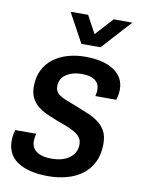

<svg xmlns="http://www.w3.org/2000/svg" viewBox="-83 -781 630 851"><g transform="rotate(10 231.5 -355.5)"><path d="M193 12Q146 12 111 3Q76 -6 52.5 -22.5Q29 -39 18 -62.5Q7 -86 7 -114Q7 -127 9 -140Q11 -153 15 -164H109Q107 -156 105.5 -147Q104 -138 104 -131Q104 -109 115.5 -94.5Q127 -80 147.5 -73.5Q168 -67 196 -67Q218 -67 237.5 -72Q257 -77 272.5 -87.5Q288 -98 297 -113.5Q306 -129 306 -151Q306 -170 296 -182.5Q286 -195 269 -204.5Q252 -214 231.5 -222Q211 -230 188 -238Q165 -247 142.5 -257Q120 -267 102 -281.5Q84 -296 73 -317Q62 -338 62 -369Q62 -411 78 -443Q94 -475 122 -496Q150 -517 186.5 -527.5Q223 -538 265 -538Q305 -538 337 -530.5Q369 -523 392 -508Q415 -493 427.5 -471.5Q440 -450 440 -422Q440 -408 437.5 -395Q435 -382 432 -374H338Q341 -386 341.5 -392.5Q342 -399 342 -403Q342 -423 332 -435.5Q322 -448 304.5 -454Q287 -460 263 -460Q239 -460 221 -454.5Q203 -449 190 -439.5Q177 -430 170.5 -417Q164 -404 164 -388Q164 -367 178 -354.5Q192 -342 215 -333.5Q238 -325 265 -314Q290 -304 315.5 -293.5Q341 -283 362.5 -268Q384 -253 397 -230Q410 -207 410 -172Q410 -123 392.5 -88Q375 -53 345 -31Q315 -9 276 1.5Q237 12 193 12ZM443 -723 323 -591H237L165 -723H244L304 -612H258L359 -723Z"/></g></svg>

Font: Archivo SemiCondensed Medium
Style: Italic
Weight: 500
Width: 4
Italic angle: -10°
Designer: Hector Gatti
Foundry: Omnibus-Type
Version: Version 2.001